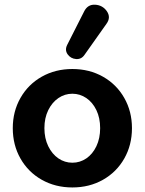

<svg xmlns="http://www.w3.org/2000/svg" viewBox="-20 -798 624 828"><path d="M35.1 -245.4Q35.1 -317.4 68.3 -375.7Q101.4 -434 160 -467.2Q218.7 -500.4 292.1 -500.4Q365.5 -500.4 424.2 -467.2Q482.8 -434 515.9 -375.7Q549.1 -317.4 549.1 -245.4Q549.1 -172.6 515.9 -114.3Q482.8 -56 424.2 -22.8Q365.5 10.4 292.1 10.4Q218.7 10.4 160 -22.8Q101.4 -56 68.3 -114.3Q35.1 -172.6 35.1 -245.4ZM411.9 -245.4Q411.9 -289.3 395.7 -323Q379.5 -356.6 352.2 -375.2Q324.8 -393.8 292.1 -393.8Q259.3 -393.8 232 -375.2Q204.7 -356.6 188.1 -323Q171.5 -289.3 171.5 -245.4Q171.5 -201.5 188.1 -167.4Q204.7 -133.4 232 -114.8Q259.3 -96.3 292.1 -96.3Q324.8 -96.3 352.2 -114.8Q379.5 -133.4 395.7 -167.4Q411.9 -201.5 411.9 -245.4ZM269.6 -604.1 342.4 -747.8Q357.8 -779.7 390.4 -777.7Q422.9 -775.7 441.1 -749.2Q459.2 -722.7 439 -695.1L344.4 -561.4Q330.8 -541.6 307.9 -543.4Q285.1 -545.2 271.8 -563.5Q258.6 -581.9 269.6 -604.1Z"/></svg>

Font: SN Pro Thin
Style: Regular
Weight: 200
Designer: Tobias Whetton
Foundry: Supernotes
Version: Version 1.003;Glyphs 3.3 (3324)